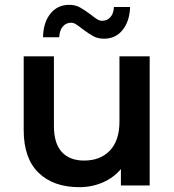

<svg xmlns="http://www.w3.org/2000/svg" viewBox="-20 -767 721 794"><path d="M599 -534V0H480V-68Q450 -32 405 -12.5Q360 7 308 7Q201 7 139.5 -52.5Q78 -112 78 -229V-534H203V-246Q203 -174 235.5 -138.5Q268 -103 328 -103Q395 -103 434.5 -144.5Q474 -186 474 -264V-534ZM321 -647Q305 -660 294.5 -666.5Q284 -673 274 -673Q253 -673 239.5 -657Q226 -641 225 -613H158Q159 -674 188.5 -710.5Q218 -747 266 -747Q291 -747 309.5 -737Q328 -727 355 -707Q371 -694 381.5 -687.5Q392 -681 402 -681Q423 -681 436.5 -696Q450 -711 451 -738H518Q516 -679 487 -643Q458 -607 410 -607Q385 -607 366.5 -617Q348 -627 321 -647Z"/></svg>

Font: mBank SemiBold
Style: Regular
Weight: 600
Designer: Julieta Ulanovsky
Foundry: Julieta Ulanovsky
Version: Version 7.200